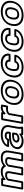

<svg xmlns="http://www.w3.org/2000/svg" viewBox="2180 -2784 638 5039"><g transform="rotate(-90 2499.5 -264.0)"><path d="M423 -448C364 -448 317 -424 287 -388C283 -384 281 -378 280 -374L219 -25H99L184 -503H295L292 -467C292 -467 291 -417 332 -452C372 -487 429 -513 507 -513C585 -513 626 -487 642 -446C642 -446 651 -411 682 -442C724 -484 779 -513 866 -513C1001 -513 1034 -451 1014 -336L959 -25H839L893 -336C906 -408 873 -448 792 -448C727 -448 680 -415 651 -374C649 -370 648 -367 647 -363C646 -356 646 -352 646 -351L588 -25H469L524 -335C533 -383 522 -433 467 -444C454 -447 439 -448 423 -448ZM474 -335 415 0C413 11 420 25 435 25H604C615 25 631 15 634 0L696 -352C697 -355 696 -356 696 -358C714 -381 738 -398 783 -398C844 -398 851 -384 843 -336L784 0C782 11 790 25 805 25H975C986 25 1002 15 1005 0L1064 -336C1088 -472 1036 -563 875 -563C792 -563 727 -538 675 -497C645 -540 591 -563 516 -563C449 -563 394 -547 347 -519L348 -530C349 -543 340 -553 327 -553H168C157 -553 141 -543 138 -528L45 0C43 11 51 25 66 25H235C246 25 261 15 264 0L329 -366C347 -384 372 -398 414 -398C464 -398 484 -391 474 -335Z M1643 -128C1636 -89 1635 -55 1640 -25H1519C1517 -33 1516 -41 1516 -51C1516 -51 1518 -98 1477 -65C1443 -37 1394 -15 1326 -15C1235 -15 1182 -52 1163 -98C1157 -114 1155 -130 1158 -148C1177 -255 1291 -298 1452 -298H1528C1543 -298 1555 -312 1557 -323L1563 -353C1575 -418 1536 -459 1463 -459C1413 -459 1361 -440 1339 -395H1219C1233 -425 1260 -449 1291 -467C1337 -494 1403 -513 1482 -513C1595 -513 1658 -478 1679 -421C1686 -402 1688 -379 1683 -352ZM1495 25H1667C1678 25 1693 15 1696 0L1697 -8C1698 -12 1697 -16 1696 -20C1686 -48 1685 -81 1693 -128L1733 -352C1739 -386 1737 -418 1727 -445C1698 -524 1613 -563 1491 -563C1404 -563 1328 -543 1271 -509C1224 -481 1173 -435 1162 -370C1160 -359 1167 -345 1182 -345H1351C1362 -345 1378 -355 1381 -370C1385 -391 1406 -409 1454 -409C1508 -409 1520 -390 1513 -353L1512 -348H1461C1301 -348 1135 -304 1108 -148C1103 -121 1106 -95 1115 -72C1141 -7 1213 35 1317 35C1378 35 1429 20 1470 -4C1473 9 1478 25 1495 25ZM1279 -159C1269 -101 1320 -73 1373 -73C1434 -73 1488 -97 1520 -135C1523 -139 1526 -145 1527 -149L1543 -240C1546 -255 1533 -265 1522 -265H1453C1380 -265 1293 -241 1279 -159ZM1329 -159C1335 -194 1372 -215 1444 -215H1488L1478 -157C1460 -139 1426 -123 1382 -123C1341 -123 1326 -142 1329 -159Z M2193 -513C2200 -513 2212 -512 2220 -511L2203 -423C2189 -424 2179 -425 2167 -425C2097 -425 2043 -405 2008 -359C2005 -355 2003 -349 2002 -346L1946 -25H1826L1911 -503H2023L2018 -464C2018 -464 2027 -413 2061 -451C2092 -486 2132 -513 2193 -513ZM2055 -553H1895C1884 -553 1868 -543 1865 -528L1772 0C1770 11 1778 25 1793 25H1962C1973 25 1988 15 1991 0L2051 -339C2071 -361 2100 -375 2158 -375C2174 -375 2200 -372 2217 -371C2233 -370 2245 -383 2248 -396L2275 -532C2277 -542 2271 -553 2259 -556C2245 -559 2221 -563 2202 -563C2152 -563 2110 -548 2075 -524C2077 -539 2072 -553 2055 -553Z M2639 -513C2781 -513 2853 -451 2872 -367C2879 -338 2879 -305 2873 -269L2871 -259C2844 -105 2719 -15 2553 -15C2411 -15 2339 -77 2320 -161C2313 -190 2314 -223 2320 -259L2321 -269C2348 -423 2473 -513 2639 -513ZM2921 -259 2923 -269C2930 -311 2930 -349 2922 -385C2898 -490 2806 -563 2648 -563C2454 -563 2303 -449 2271 -269L2270 -259C2263 -217 2263 -179 2271 -143C2295 -38 2386 35 2544 35C2738 35 2889 -79 2921 -259ZM2753 -269C2769 -357 2745 -449 2628 -449C2512 -449 2456 -356 2441 -269L2439 -259C2423 -169 2445 -79 2564 -79C2681 -79 2736 -170 2752 -259ZM2703 -269 2702 -259C2688 -181 2654 -129 2573 -129C2491 -129 2475 -181 2489 -259L2491 -269C2504 -345 2540 -399 2619 -399C2699 -399 2717 -346 2703 -269Z M3352 -513C3470 -513 3534 -469 3555 -406C3560 -391 3563 -374 3562 -357H3453C3451 -415 3403 -449 3338 -449C3220 -449 3177 -355 3162 -271L3160 -257C3145 -171 3154 -79 3274 -79C3336 -79 3392 -106 3416 -158H3526C3511 -118 3480 -88 3445 -65C3402 -37 3338 -15 3265 -15C3123 -15 3057 -76 3040 -161C3034 -190 3034 -222 3040 -257L3043 -271C3070 -425 3187 -513 3352 -513ZM2993 -271 2990 -257C2983 -217 2983 -179 2990 -144C3011 -38 3099 35 3257 35C3340 35 3414 11 3468 -24C3519 -57 3570 -111 3583 -183C3585 -194 3577 -208 3562 -208H3404C3393 -208 3378 -199 3375 -185C3367 -152 3339 -129 3283 -129C3202 -129 3196 -176 3210 -257L3212 -271C3226 -350 3252 -399 3330 -399C3385 -399 3408 -370 3401 -332C3399 -321 3406 -307 3421 -307H3580C3591 -307 3606 -317 3609 -332C3615 -367 3614 -400 3604 -429C3576 -513 3492 -563 3361 -563C3167 -563 3024 -449 2993 -271Z M4027 -513C4145 -513 4209 -469 4230 -406C4235 -391 4238 -374 4237 -357H4128C4126 -415 4078 -449 4013 -449C3895 -449 3852 -355 3837 -271L3835 -257C3820 -171 3829 -79 3949 -79C4011 -79 4067 -106 4091 -158H4201C4186 -118 4155 -88 4120 -65C4077 -37 4013 -15 3940 -15C3798 -15 3732 -76 3715 -161C3709 -190 3709 -222 3715 -257L3718 -271C3745 -425 3862 -513 4027 -513ZM3668 -271 3665 -257C3658 -217 3658 -179 3665 -144C3686 -38 3774 35 3932 35C4015 35 4089 11 4143 -24C4194 -57 4245 -111 4258 -183C4260 -194 4252 -208 4237 -208H4079C4068 -208 4053 -199 4050 -185C4042 -152 4014 -129 3958 -129C3877 -129 3871 -176 3885 -257L3887 -271C3901 -350 3927 -399 4005 -399C4060 -399 4083 -370 4076 -332C4074 -321 4081 -307 4096 -307H4255C4266 -307 4281 -317 4284 -332C4290 -367 4289 -400 4279 -429C4251 -513 4167 -563 4036 -563C3842 -563 3699 -449 3668 -271Z M4710 -513C4852 -513 4924 -451 4943 -367C4950 -338 4950 -305 4944 -269L4942 -259C4915 -105 4790 -15 4624 -15C4482 -15 4410 -77 4391 -161C4384 -190 4385 -223 4391 -259L4392 -269C4419 -423 4544 -513 4710 -513ZM4992 -259 4994 -269C5001 -311 5001 -349 4993 -385C4969 -490 4877 -563 4719 -563C4525 -563 4374 -449 4342 -269L4341 -259C4334 -217 4334 -179 4342 -143C4366 -38 4457 35 4615 35C4809 35 4960 -79 4992 -259ZM4824 -269C4840 -357 4816 -449 4699 -449C4583 -449 4527 -356 4512 -269L4510 -259C4494 -169 4516 -79 4635 -79C4752 -79 4807 -170 4823 -259ZM4774 -269 4773 -259C4759 -181 4725 -129 4644 -129C4562 -129 4546 -181 4560 -259L4562 -269C4575 -345 4611 -399 4690 -399C4770 -399 4788 -346 4774 -269Z"/></g></svg>

Font: Asimov
Style: XWidOuIt
Weight: 500
Designer: Google
Version: Version 2.000980; 2014